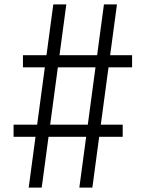

<svg xmlns="http://www.w3.org/2000/svg" viewBox="-20 -750 660 870"><path d="M110 100 221.5 -730H280.5L169 100ZM339.5 100 451 -730H510L398.5 100ZM84 -500H578.5V-445H84ZM41.5 -185H536V-130H41.5Z"/></svg>

Font: Monaspace Krypton Var
Style: Regular
Weight: 400
Designer: Riley Cran and the Lettermatic Team
Version: Version 1.101 (Monaspace Krypton Var)